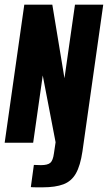

<svg xmlns="http://www.w3.org/2000/svg" viewBox="-22 -611 462 822"><path d="M161 191Q153 191 135.5 191Q118 191 110 190L123 95L153 96Q182 96 193.5 86Q205 76 209 45L216 -2L161 -288L120 0H-2L82 -591H202L254 -276L299 -591H420L331 37Q322 98 303 131.5Q284 165 249.5 178Q215 191 161 191Z"/></svg>

Font: Alumni Sans Thin ExtraBold
Style: Italic
Weight: 800
Italic angle: -8°
Version: Version 1.016